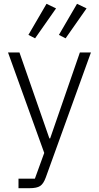

<svg xmlns="http://www.w3.org/2000/svg" viewBox="-20 -787 519 1007"><path d="M274 -743 164 -586 129 -604 224 -767ZM434 -743 324 -586 289 -604 384 -767ZM243 -61 399 -512H457L220 144Q208 177 190.5 188.5Q173 200 135 200H77V150H163L212 15L22 -512H82L239 -61Z"/></svg>

Font: IBM Plex Sans Light
Style: Regular
Weight: 300
Designer: Mike Abbink, Paul van der Laan, Pieter van Rosmalen
Foundry: Bold Monday
Version: Version 3.0